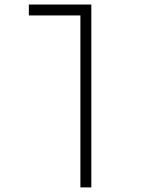

<svg xmlns="http://www.w3.org/2000/svg" viewBox="-20 -606 626 851"><path d="M384.8 224.6V-585.9H107.9V-537.6H336.4V224.6Z"/></svg>

Font: Cascadia Mono PL ExtraLight
Style: Regular
Weight: 200
Monospace: yes
Designer: Aaron Bell
Foundry: Saja Typeworks
Version: Version 2404.023